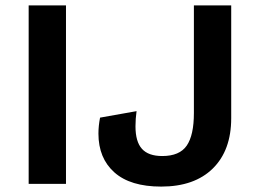

<svg xmlns="http://www.w3.org/2000/svg" viewBox="-20 -680 951 710"><path d="M224 0H86V-660H224ZM835 -243Q835 -124 767 -57Q699 10 576 10Q462 10 403 -42.5Q344 -95 344 -186Q344 -214 350 -245L485 -269Q481 -241 481 -213Q481 -156 505 -129.5Q529 -103 580 -103Q644 -103 670.5 -141.5Q697 -180 697 -262V-660H835Z"/></svg>

Font: Work Sans SemiBold
Style: Regular
Weight: 600
Designer: Wei Huang
Foundry: Wei Huang
Version: Version 1.500